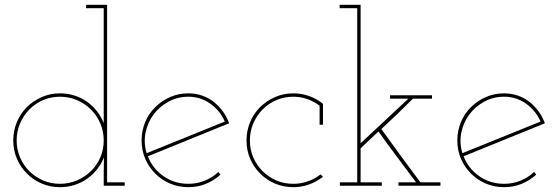

<svg xmlns="http://www.w3.org/2000/svg" viewBox="-20 -770 2316 796"><path d="M497 0H410V-54Q410 -70 410.5 -85.5Q411 -101 411 -117Q400 -90 382 -67.5Q364 -45 340.5 -28.5Q317 -12 288.5 -3Q260 6 229 6Q188 6 153 -9Q118 -24 91.5 -50.5Q65 -77 50 -112Q35 -147 35 -188Q35 -228 50 -264Q65 -300 91.5 -326Q118 -352 153 -367.5Q188 -383 229 -383Q260 -383 288.5 -374Q317 -365 340.5 -348.5Q364 -332 381.5 -309.5Q399 -287 410 -260V-736H337V-750H424V-14H497ZM229 -369Q191 -369 158.5 -355Q126 -341 101.5 -316Q77 -291 63 -258Q49 -225 49 -188Q49 -150 63 -117.5Q77 -85 101.5 -60.5Q126 -36 158.5 -22Q191 -8 229 -8Q266 -8 299 -22Q332 -36 357 -60.5Q382 -85 396 -117.5Q410 -150 410 -188Q410 -225 396 -258Q382 -291 357 -316Q332 -341 299 -355Q266 -369 229 -369Z M894 -46Q868 -22 834 -8Q800 6 761 6Q720 6 685 -9Q650 -24 624 -50Q597 -77 582 -112Q567 -147 567 -188Q567 -228 582 -264Q597 -300 624 -326Q650 -352 685 -367.5Q720 -383 761 -383Q791 -383 818.5 -373.5Q846 -364 868 -346Q888 -330 904 -308Q920 -286 930 -259Q845 -224 761.5 -190.5Q678 -157 593 -122Q613 -71 658 -39.5Q703 -8 761 -8Q797 -8 829 -21Q861 -34 885 -57ZM761 -369Q716 -369 678.5 -348.5Q641 -328 616.5 -295Q592 -262 583.5 -220Q575 -178 588 -135Q669 -168 750 -200.5Q831 -233 912 -266Q892 -312 851.5 -340.5Q811 -369 761 -369Z M1319 -37Q1293 -17 1262 -5.5Q1231 6 1196 6Q1155 6 1120 -9Q1085 -24 1058.5 -50.5Q1032 -77 1017 -112Q1002 -147 1002 -188Q1002 -228 1017 -264Q1032 -300 1058.5 -326Q1085 -352 1120 -367.5Q1155 -383 1196 -383Q1231 -383 1262.5 -371.5Q1294 -360 1319 -340V-253H1305V-332Q1282 -349 1254.5 -359Q1227 -369 1196 -369Q1158 -369 1125.5 -355Q1093 -341 1068.5 -316Q1044 -291 1030 -258Q1016 -225 1016 -188Q1016 -150 1030 -117.5Q1044 -85 1068.5 -60.5Q1093 -36 1125.5 -22Q1158 -8 1196 -8Q1228 -8 1257 -18.5Q1286 -29 1309 -47Z M1389 0V-14H1461V-736H1388V-750H1475V-176L1673 -361H1597V-375H1771V-361H1692Q1656 -325 1628 -298L1561 -235Q1601 -179 1641.5 -124Q1682 -69 1723 -14H1806V0H1632V-14H1705Q1666 -67 1626.5 -119Q1587 -171 1549 -225L1475 -155V-14H1563V0Z M2203 -46Q2177 -22 2143 -8Q2109 6 2070 6Q2029 6 1994 -9Q1959 -24 1933 -50Q1906 -77 1891 -112Q1876 -147 1876 -188Q1876 -228 1891 -264Q1906 -300 1933 -326Q1959 -352 1994 -367.5Q2029 -383 2070 -383Q2100 -383 2127.5 -373.5Q2155 -364 2177 -346Q2197 -330 2213 -308Q2229 -286 2239 -259Q2154 -224 2070.5 -190.5Q1987 -157 1902 -122Q1922 -71 1967 -39.5Q2012 -8 2070 -8Q2106 -8 2138 -21Q2170 -34 2194 -57ZM2070 -369Q2025 -369 1987.5 -348.5Q1950 -328 1925.5 -295Q1901 -262 1892.5 -220Q1884 -178 1897 -135Q1978 -168 2059 -200.5Q2140 -233 2221 -266Q2201 -312 2160.5 -340.5Q2120 -369 2070 -369Z"/></svg>

Font: Josefin Slab Thin
Style: Regular
Weight: 100
Designer: Santiago Orozco
Foundry: Typemade
Version: Version 2.000